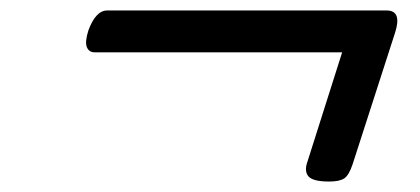

<svg xmlns="http://www.w3.org/2000/svg" viewBox="-20 -498 803 367"><path d="M609 -151Q578 -151 569.5 -161Q561 -171 568 -190L634 -398H161Q150 -398 146 -408Q142 -418 149 -440Q163 -478 185 -478H719Q749 -478 735 -435L654 -184Q647 -163 638 -157Q629 -151 609 -151Z"/></svg>

Font: Playwrite IE
Style: Regular
Weight: 400
Designer: Veronika Burian, José Scaglione
Foundry: TypeTogether
Version: Version 1.002